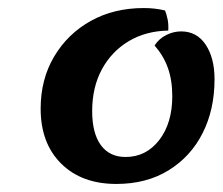

<svg xmlns="http://www.w3.org/2000/svg" viewBox="-20 -790 553 477"><path d="M269 -333Q183 -333 132 -383.5Q81 -434 81 -520Q81 -593 114.5 -649.5Q148 -706 205.5 -738Q263 -770 337 -770Q352 -770 364.5 -768.5Q377 -767 390 -764Q394 -754 396.5 -741.5Q399 -729 398 -714Q342 -713 299.5 -687.5Q257 -662 233 -617.5Q209 -573 209 -514Q209 -459 230.5 -429.5Q252 -400 292 -400Q343 -400 375.5 -442Q408 -484 408 -551Q408 -591 397 -621.5Q386 -652 364 -677Q375 -694 393 -703Q411 -712 430 -712Q469 -712 491 -679Q513 -646 513 -593Q513 -518 483.5 -459.5Q454 -401 399 -367Q344 -333 269 -333Z"/></svg>

Font: Lemonada Medium
Style: Regular
Weight: 500
Designer: Mohamed Gaber (Arabic), Eduardo Tunni (Latin)
Foundry: Kief Type Foundry
Version: Version 4.004; ttfautohint (v1.8.2)